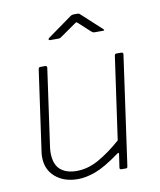

<svg xmlns="http://www.w3.org/2000/svg" viewBox="-84 -809 739 886"><g transform="rotate(-10 285.5 -366.0)"><path d="M210 10Q145 10 104.5 -25Q64 -60 64 -117Q64 -122 64 -127.5Q64 -133 65 -138L119 -521Q120 -526 122 -528Q124 -530 128 -530H150Q155 -530 157.5 -527.5Q160 -525 159 -520L108 -158Q107 -151 106.5 -144.5Q106 -138 106 -132Q106 -78 133.5 -53Q161 -28 211 -28Q263 -28 314 -56.5Q365 -85 421 -134L476 -522Q477 -527 479 -528.5Q481 -530 485 -530H507Q512 -530 514.5 -527.5Q517 -525 516 -520L444 -8Q443 -4 442 -2Q441 0 436 0H415Q411 0 408.5 -2.5Q406 -5 407 -9L416 -70Q417 -75 415 -76.5Q413 -78 408 -74Q338 -23 293 -6.5Q248 10 210 10ZM387 -651 335 -699Q328 -705 326.5 -704Q325 -703 316 -697L247 -649Q241 -645 238.5 -644.5Q236 -644 231 -644H194Q189 -644 188 -647.5Q187 -651 192 -655L302 -734Q307 -738 311.5 -740Q316 -742 323 -742H341Q347 -742 350 -738.5Q353 -735 356 -733L443 -653Q448 -649 448 -646.5Q448 -644 442 -644H401Q397 -644 394 -646Q391 -648 387 -651Z"/></g></svg>

Font: Libre Franklin Thin Thin
Style: Italic
Weight: 250
Italic angle: -8°
Version: Version 3.000